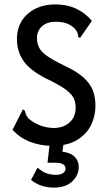

<svg xmlns="http://www.w3.org/2000/svg" viewBox="-20 -652 490 873"><path d="M219 11Q163 11 116 -7.5Q69 -26 37 -62L80 -146L84 -155L92 -150Q95 -143 97 -134.5Q99 -126 110 -113Q132 -94 160.5 -82.5Q189 -71 223 -70Q268 -70 296 -95Q324 -120 324 -163Q324 -186 315.5 -204.5Q307 -223 282.5 -242Q258 -261 210 -285Q124 -325 90.5 -370Q57 -415 57 -474Q57 -546 106 -589Q155 -632 233 -632Q334 -632 398 -557L349 -487L344 -479L336 -484Q335 -492 333 -500.5Q331 -509 320 -522Q301 -540 280.5 -546.5Q260 -553 232 -553Q193 -553 170.5 -532Q148 -511 148 -479Q148 -456 157 -437Q166 -418 192 -399Q218 -380 270 -355Q326 -329 357 -302Q388 -275 401 -243.5Q414 -212 414 -171Q414 -124 393.5 -82.5Q373 -41 329.5 -15Q286 11 219 11ZM224 201Q198 201 172.5 193.5Q147 186 121 166L151 110Q171 129 191.5 136Q212 143 235 143Q254 143 266 135.5Q278 128 278 114Q278 101 266 94.5Q254 88 234 88H196L206 0H269L264 38Q301 42 319.5 61Q338 80 338 106Q338 145 308.5 173Q279 201 224 201Z"/></svg>

Font: Inconsolata SemiCondensed SemiBold
Style: Regular
Weight: 600
Width: 4
Monospace: yes
Designer: Raph Levien, Cyreal, Brenton Simpson
Foundry: Raph Levien, Cyreal, Google
Version: Version 3.001; ttfautohint (v1.8.2.53-6de2)